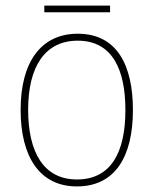

<svg xmlns="http://www.w3.org/2000/svg" viewBox="-20 -659 552 689"><path d="M375 -639H139V-615H375ZM457 -264C457 -423 401 -538 259 -538C127 -538 54 -436 54 -265C54 -97 122 10 256 10C393 10 457 -97 457 -264ZM81 -265C81 -421 142 -513 259 -513C384 -513 430 -408 430 -264C430 -110 377 -15 256 -15C137 -15 81 -112 81 -265Z"/></svg>

Font: Noto Sans Sinhala SemiCondensed Thin
Style: Regular
Weight: 100
Width: 4
Designer: Jelle Bosma - Monotype Design Team
Foundry: Monotype Imaging Inc.
Version: Version 2.006